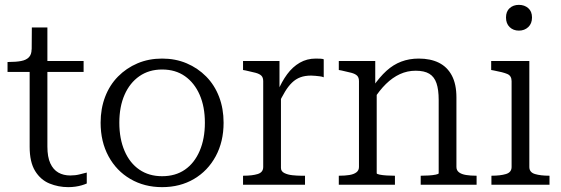

<svg xmlns="http://www.w3.org/2000/svg" viewBox="-20 -760 2307 790"><path d="M11 -464V-505H16Q46 -505 67 -509Q88 -513 99 -524.5Q110 -536 110 -557L158 -509H324V-464ZM175 -157Q175 -114 187 -88Q199 -62 220 -50Q241 -38 269 -38Q290 -38 307.5 -42.5Q325 -47 337 -50V-5Q328 -1 316 2.5Q304 6 290 8Q276 10 261 10Q220 10 183.5 -5Q147 -20 124.5 -56.5Q102 -93 102 -156V-495L110 -502L111 -647H175Z M900 -255Q900 -177 867.5 -117Q835 -57 778 -23.5Q721 10 647 10Q574 10 516.5 -23.5Q459 -57 426.5 -117Q394 -177 394 -255Q394 -313 412.5 -361.5Q431 -410 465.5 -445Q500 -480 546 -499.5Q592 -519 647 -519Q702 -519 748 -499.5Q794 -480 828.5 -445Q863 -410 881.5 -361.5Q900 -313 900 -255ZM471 -255Q471 -189 492.5 -139Q514 -89 553.5 -62Q593 -35 647 -35Q702 -35 741 -62Q780 -89 801.5 -139Q823 -189 823 -255Q823 -321 801.5 -370Q780 -419 741 -446.5Q702 -474 647 -474Q593 -474 553.5 -446.5Q514 -419 492.5 -370Q471 -321 471 -255Z M1312 -516V-442Q1305 -445 1296 -446Q1287 -447 1277.5 -448Q1268 -449 1260 -449Q1235 -449 1216 -442Q1197 -435 1181.5 -420Q1166 -405 1152.5 -382.5Q1139 -360 1124 -329L1122 -383Q1139 -424 1161.5 -454.5Q1184 -485 1213.5 -502Q1243 -519 1279 -519Q1289 -519 1298.5 -518.5Q1308 -518 1312 -516ZM980 0V-37H982Q1018 -37 1040.5 -44Q1063 -51 1063 -73V-426Q1063 -441 1055.5 -448.5Q1048 -456 1031.5 -460.5Q1015 -465 991 -470L980 -472V-509H1130V-375L1136 -381V-69Q1136 -55 1150 -48Q1164 -41 1183.5 -39Q1203 -37 1218 -37H1235V0Z M1374 0V-37H1376Q1400 -37 1418 -40Q1436 -43 1446.5 -51Q1457 -59 1457 -73V-426Q1457 -441 1449.5 -448.5Q1442 -456 1425.5 -460.5Q1409 -465 1385 -470L1374 -472V-509H1524V-402L1530 -395V-47Q1530 -44 1542 -41.5Q1554 -39 1571 -38Q1588 -37 1602 -37H1605V0ZM1941 0H1711V-37H1713Q1727 -37 1744 -38Q1761 -39 1773 -41.5Q1785 -44 1785 -47V-349Q1785 -391 1776 -417.5Q1767 -444 1746.5 -456.5Q1726 -469 1690 -469Q1656 -469 1625.5 -455Q1595 -441 1568 -414.5Q1541 -388 1517 -350L1515 -404Q1542 -443 1570 -468.5Q1598 -494 1631 -506.5Q1664 -519 1703 -519Q1751 -519 1785.5 -502Q1820 -485 1839 -449.5Q1858 -414 1858 -359V-73Q1858 -59 1868.5 -51Q1879 -43 1897.5 -40Q1916 -37 1939 -37H1941Z M2115 -634Q2092 -634 2077 -648.5Q2062 -663 2062 -688Q2062 -713 2077 -726.5Q2092 -740 2115 -740Q2138 -740 2153.5 -726.5Q2169 -713 2169 -688Q2169 -663 2153.5 -648.5Q2138 -634 2115 -634ZM2158 -509V-73Q2158 -51 2181 -44Q2204 -37 2240 -37H2241V0H2002V-37H2003Q2039 -37 2062 -44Q2085 -51 2085 -73V-426Q2085 -448 2067.5 -455.5Q2050 -463 2012 -470L2001 -472V-509Z"/></svg>

Font: Roboto Serif 36pt Light
Style: Regular
Weight: 300
Designer: Greg Gazdowicz
Foundry: Commercial Type
Version: Version 1.008